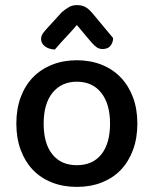

<svg xmlns="http://www.w3.org/2000/svg" viewBox="-20 -718 602 752"><path d="M281 14Q227 14 183 -3.5Q139 -21 108.5 -53Q78 -85 61 -131Q44 -177 44 -234Q44 -291 61 -337Q78 -383 109 -415Q140 -447 184 -464.5Q228 -482 281 -482Q334 -482 378 -464.5Q422 -447 453 -414.5Q484 -382 501 -336.5Q518 -291 518 -234Q518 -177 501 -131Q484 -85 453.5 -53Q423 -21 379 -3.5Q335 14 281 14ZM151 -234Q151 -156 185 -113.5Q219 -71 281 -71Q343 -71 377 -113.5Q411 -156 411 -234Q411 -311 376.5 -354.5Q342 -398 281 -398Q221 -398 186 -355Q151 -312 151 -234ZM281 -620Q257 -592 236 -570Q215 -548 195 -524Q171 -525 156 -536.5Q141 -548 141 -565Q141 -578 148.5 -588Q156 -598 169 -612L222 -670Q237 -683 250.5 -690.5Q264 -698 281 -698Q300 -698 313.5 -691Q327 -684 343 -665L423 -569Q423 -552 413 -539Q403 -526 382 -526Q368 -526 358.5 -533Q349 -540 339 -551Z"/></svg>

Font: Baloo 2 Latin Medium
Style: Regular
Weight: 500
Designer: Sarang Kulkarni and Ek Type
Foundry: Ek Type
Version: Version 1.001